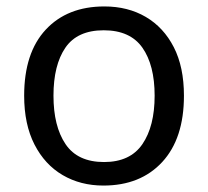

<svg xmlns="http://www.w3.org/2000/svg" viewBox="-20 -566 645 596"><path d="M551 -269Q551 -136 483.5 -63Q416 10 301 10Q230 10 174.5 -22.5Q119 -55 87 -117.5Q55 -180 55 -269Q55 -402 122 -474Q189 -546 304 -546Q377 -546 432.5 -513.5Q488 -481 519.5 -419.5Q551 -358 551 -269ZM146 -269Q146 -174 183.5 -118.5Q221 -63 303 -63Q384 -63 422 -118.5Q460 -174 460 -269Q460 -364 422 -418Q384 -472 302 -472Q220 -472 183 -418Q146 -364 146 -269Z"/></svg>

Font: Noto Sans Tagbanwa
Style: Regular
Weight: 400
Designer: Monotype Design Team
Foundry: Monotype Imaging Inc.
Version: Version 2.001; ttfautohint (v1.8.4.7-5d5b)